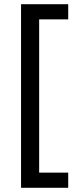

<svg xmlns="http://www.w3.org/2000/svg" viewBox="-20 -734 369 912"><path d="M304 158H80V-714H304V-642H166V86H304Z"/></svg>

Font: Noto Sans Ol Chiki
Style: Regular
Weight: 400
Designer: Monotype Design Team, Lewis McGuffie
Foundry: Monotype Imaging Inc.
Version: Version 2.003